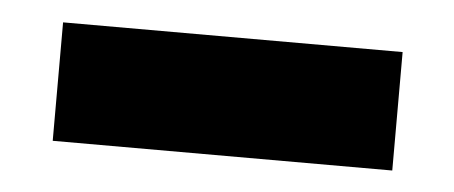

<svg xmlns="http://www.w3.org/2000/svg" viewBox="-27 -396 516 218"><g transform="rotate(5 231.5 -286.5)"><path d="M38 -354H425V-219H38Z"/></g></svg>

Font: Rosa Sans Black
Style: Regular
Weight: 900
Designer: Pentagram / MCKL
Foundry: Pentagram / MCKL
Version: Version 1.005;September 16, 2019;FontCreator 11.5.0.2425 64-